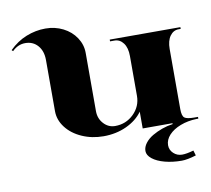

<svg xmlns="http://www.w3.org/2000/svg" viewBox="-82 -655 1031 936"><g transform="rotate(-10 434.0 -187.0)"><path d="M177 -157.3V-410.8Q177 -455 153.4 -482.1Q129.8 -509.2 91.3 -509.2Q55.1 -509.2 26.7 -480.8L20.5 -486.9Q58.6 -524.9 105.1 -543.5Q151.7 -562.1 200.6 -562.1Q247.8 -562.1 287.6 -542Q327.4 -521.9 350.5 -486.9Q373.7 -451.9 373.7 -410.8V-122.4Q373.7 -86.1 397.1 -60.5Q420.5 -35 453.7 -35Q507.4 -35 545.5 -72.1Q583.5 -109.3 583.5 -161.7V-358.4Q583.5 -399.5 566.2 -422.6Q549 -445.8 522.3 -445.8H500.4V-454.5H850.1V-445.8H839.6Q813.8 -445.8 797 -422.6Q780.2 -399.5 780.2 -358.4V-61.2Q780.2 -27.1 792.2 -17.9Q804.2 -8.7 841.3 -8.7H858.8V0H849.7Q806.4 1.3 769.9 15.3Q733.4 29.3 712.2 52.2Q691 75.2 691 102.3Q691 125.9 708.7 142.5Q726.4 159.1 751.3 159.1Q773.2 159.1 808.1 149L815.6 174.4Q771.4 187.9 744.3 187.9Q698.9 187.9 660.4 177.7Q621.9 167.4 599.7 149.5Q577.4 131.6 577.4 111Q577.4 90.9 591.8 72.1Q606.2 53.3 628.9 40Q651.7 26.7 678.1 17.3Q704.5 7.9 730.8 4.4V0H583.5V-83Q555.1 -43.3 503.5 -19.4Q451.9 4.4 389.9 4.4Q332.2 4.4 283.2 -17.3Q234.3 -38.9 205.6 -76.3Q177 -113.6 177 -157.3Z"/></g></svg>

Font: Wabroye
Style: Medium
Weight: 500
Designer: gluk
Foundry: gluk
Version: Version 0.14